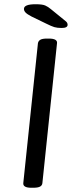

<svg xmlns="http://www.w3.org/2000/svg" viewBox="-20 -884 360 906"><path d="M128 2Q87 2 90 -21L159 -680Q161 -691 170.5 -696.5Q180 -702 202 -702H210Q252 -702 249 -680L180 -20Q179 -9 169 -3.5Q159 2 136 2ZM271 -752Q250 -752 236.5 -756Q223 -760 197 -773L129 -806Q108 -817 100.5 -825Q93 -833 93 -842Q93 -864 148 -864Q180 -864 193.5 -858Q207 -852 220 -841L290 -784Q299 -777 299 -767Q299 -752 271 -752Z"/></svg>

Font: Asap Expanded Expanded Regular
Style: Italic
Weight: 400
Width: 7
Italic angle: -6°
Designer: Pablo Cosgaya
Foundry: Omnibus-Type
Version: Version 3.001; ttfautohint (v1.8.4.7-5d5b)